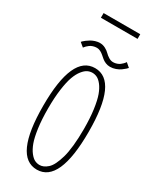

<svg xmlns="http://www.w3.org/2000/svg" viewBox="-256 -1095 961 1175"><g transform="rotate(30 225.0 -507.0)"><path d="M103.5 -1023.5H362.5V-990.5H103.5ZM301.5 -758Q284.5 -758 269.5 -764.2Q254.5 -770.5 243.8 -779.5Q233 -788.5 222.8 -797.5Q212.5 -806.5 200.2 -812.8Q188 -819 174.5 -819Q161 -819 148 -814.8Q135 -810.5 126.8 -804.2Q118.5 -798 112 -791.8Q105.5 -785.5 102.5 -781L99.5 -777L70.5 -801Q71.5 -802.5 76.8 -807.8Q82 -813 92.5 -821Q103 -829 115.2 -836.2Q127.5 -843.5 144 -848.8Q160.5 -854 176.5 -854Q197.5 -854 215.8 -844.2Q234 -834.5 245 -823Q256 -811.5 271.8 -801.8Q287.5 -792 303.5 -792Q317 -792 329.8 -796.5Q342.5 -801 350.5 -807.2Q358.5 -813.5 364.8 -819.8Q371 -826 374 -830.5L376.5 -835L405.5 -810Q402.5 -806 395 -799.2Q387.5 -792.5 373.8 -782.2Q360 -772 340.5 -765Q321 -758 301.5 -758ZM228 11Q67 11 67 -348Q67 -706 228 -706Q388 -706 388 -348Q388 11 228 11ZM228 -22Q242 -22 255.5 -27.8Q269 -33.5 283.8 -46.5Q298.5 -59.5 310.8 -84.2Q323 -109 333 -143.5Q343 -178 348.5 -230.5Q354 -283 354 -348Q354 -425 345.8 -484.5Q337.5 -544 324.8 -578.8Q312 -613.5 294.8 -635.5Q277.5 -657.5 261.2 -665.2Q245 -673 228 -673Q210.5 -673 194.2 -665.2Q178 -657.5 160.5 -635.5Q143 -613.5 130.2 -578.5Q117.5 -543.5 109.2 -484.2Q101 -425 101 -348Q101 -270.5 109.2 -211Q117.5 -151.5 130.2 -116.8Q143 -82 160.5 -59.8Q178 -37.5 194.2 -29.8Q210.5 -22 228 -22Z"/></g></svg>

Font: League Mono Condensed Thin
Style: Regular
Weight: 100
Width: 1
Designer: Tyler Finck
Foundry: The League of Moveable Type / Tyler Finck
Version: Version 2.210